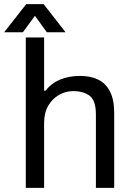

<svg xmlns="http://www.w3.org/2000/svg" viewBox="-57 -903 633 923"><path d="M67 0V-723H155V-467H162Q190 -503 232 -520.5Q274 -538 328 -538Q378 -538 414.5 -520.5Q451 -503 471.5 -463.5Q492 -424 492 -359V0H404V-353Q404 -420 374 -442.5Q344 -465 295 -465Q258 -465 226 -446.5Q194 -428 174.5 -394Q155 -360 155 -311V0ZM-37 -748 69 -883H153L258 -748H168L111 -827L53 -748Z"/></svg>

Font: Archivo VF Beta
Style: Regular
Weight: 400
Designer: Hector Gatti
Foundry: Omnibus-Type
Version: Version 1.002